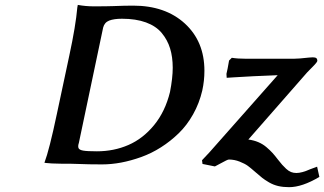

<svg xmlns="http://www.w3.org/2000/svg" viewBox="-20 -671 1329 787"><path d="M377 -50.8Q446.8 -50.8 506.3 -76.7Q565.9 -102.5 611.6 -158.2Q657.2 -213.9 676.8 -293.9Q688 -351.6 688 -393.1Q688 -437.5 677.2 -472.4Q666.5 -507.3 643.1 -535.6Q619.6 -564 578.4 -579.1Q537.1 -594.2 480 -594.2Q447.3 -594.2 427.7 -586.7Q408.2 -579.1 402.8 -558.1Q386.2 -480.5 353 -321.5Q319.8 -162.6 303.2 -85Q298.8 -71.8 301.8 -64.2Q304.7 -56.6 320.8 -53.7Q336.9 -50.8 377 -50.8ZM363.8 -645Q418.9 -645 443.8 -646Q491.7 -647.9 525.9 -647.9Q657.7 -647.9 737.8 -574.5Q817.9 -501 817.9 -380.9Q817.9 -339.8 809.1 -299.8Q796.9 -247.6 771.5 -202.4Q746.1 -157.2 712.6 -124.8Q679.2 -92.3 640.1 -67.4Q601.1 -42.5 558.8 -27.3Q516.6 -12.2 476.3 -4.6Q436 2.9 397.9 2.9Q342.8 2.9 298.8 1Q278.8 0 229 0Q209.5 0 192.9 -1Q176.3 -2 168.9 -2.9L162.1 -3.9Q182.1 -56.6 212.9 -203.1Q262.2 -435.1 264.2 -443.8Q290.5 -565.9 296.9 -640.1Q296.9 -640.6 297.9 -645.5Q298.8 -650.4 298.8 -650.9Q331.5 -645 363.8 -645ZM1194.8 38.1Q1217.3 38.1 1251 22.9Q1252.4 22.5 1265.4 17.6Q1278.3 12.7 1279.8 12.2L1289.1 54.2Q1218.3 96.2 1165 96.2Q1140.6 96.2 1120.6 91.6Q1100.6 86.9 1083 76.7Q1065.4 66.4 1054.9 58.1Q1044.4 49.8 1027.8 35.2Q1008.3 18.1 996.1 9Q983.9 0 962.4 -8.5Q940.9 -17.1 918 -17.1Q912.6 -17.1 883.8 -1Q881.3 0.5 871.8 5.4Q862.3 10.3 860.8 11.2L810.1 1L808.1 -14.2Q812 -17.6 837.9 -45.9L1118.2 -362.8Q1071.8 -361.3 1019.5 -358.6Q967.3 -356 938.5 -354L909.2 -352.1L908.2 -368.2Q912.6 -385.3 918.9 -422.9L930.2 -434.1Q954.1 -430.2 988.8 -430.2H1184.1Q1204.1 -430.2 1247.1 -435.1Q1252.9 -436 1262.2 -436Q1272.5 -436 1276.6 -432.6Q1280.8 -429.2 1280.8 -421.9Q1280.8 -416.5 1262.2 -397.9Q1259.8 -395 1251.2 -386.7Q1242.7 -378.4 1238.8 -374L998 -99.1Q1020 -96.2 1038.6 -88.4Q1057.1 -80.6 1072 -67.9Q1086.9 -55.2 1096.9 -44.2Q1106.9 -33.2 1119.1 -17.1Q1130.9 -2.4 1136.7 4.4Q1142.6 11.2 1152.8 20.8Q1163.1 30.3 1173.1 34.2Q1183.1 38.1 1194.8 38.1Z"/></svg>

Font: Linear Smooth
Style: Bold Italic
Weight: 700
Designer: Philipp H. Poll, Flanker
Foundry: Philipp H. Poll, reworked by Flanker
Version: Version 1.061 | FøM Fix